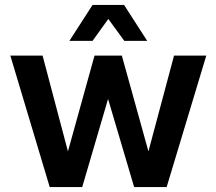

<svg xmlns="http://www.w3.org/2000/svg" viewBox="-20 -760 879 780"><path d="M182 0 22 -534H153L256 -145L364 -534H475L583 -145L687 -534H818L657 0H525L419 -358L314 0ZM262 -594 356 -740H484L578 -594H485L420 -683L356 -594Z"/></svg>

Font: Geist SemBd
Style: Regular
Weight: 400
Designer: Basement.studio, Andrés Briganti, Mateo Zaragoza
Foundry: Basement.studio, Vercel, Andrés Briganti, Guido Ferreyra, Mateo Zaragoza
Version: Version 1.401